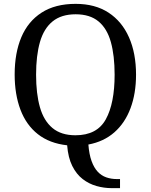

<svg xmlns="http://www.w3.org/2000/svg" viewBox="-20 -745 782 995"><path d="M559 230Q519 230 480 219Q441 208 408.5 183Q376 158 354.5 115Q333 72 328 8Q237 -2 176.5 -49.5Q116 -97 86 -176.5Q56 -256 56 -359Q56 -470 90.5 -552Q125 -634 195.5 -679.5Q266 -725 372 -725Q473 -725 542.5 -679.5Q612 -634 648.5 -551.5Q685 -469 685 -358Q685 -261 656.5 -184.5Q628 -108 573 -59.5Q518 -11 438 4Q442 55 454.5 89.5Q467 124 486 144.5Q505 165 530.5 174Q556 183 586 183H602V230ZM371 -44Q483 -44 528.5 -127Q574 -210 574 -358Q574 -457 554.5 -527Q535 -597 490.5 -634Q446 -671 372 -671Q298 -671 252.5 -634Q207 -597 187 -527Q167 -457 167 -358Q167 -259 187 -189Q207 -119 252 -81.5Q297 -44 371 -44Z"/></svg>

Font: Noto Serif Tamil
Style: Italic
Weight: 400
Italic angle: -12°
Designer: Indian Type Foundry, Tom Grace, and the Monotype Design Team
Foundry: Monotype Imaging Inc.
Version: Version 2.003